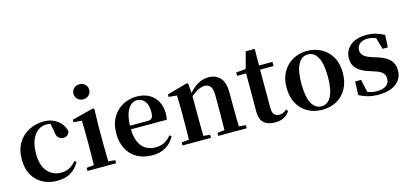

<svg xmlns="http://www.w3.org/2000/svg" viewBox="-68 -1288 3816 1791"><g transform="rotate(-15 1840.5 -392.5)"><path d="M308 16Q233 16 172 -16Q111 -48 75.5 -109.5Q40 -171 40 -260Q40 -355 79.5 -420Q119 -485 185 -518.5Q251 -552 329 -552Q380 -552 422.5 -532.5Q465 -513 492.5 -479.5Q520 -446 528 -402Q514 -356 469 -356Q442 -356 422 -374Q402 -392 400 -437L382 -530L450 -486Q421 -503 396 -510.5Q371 -518 345 -518Q298 -518 261 -489.5Q224 -461 203 -407.5Q182 -354 182 -278Q182 -168 232 -108Q282 -48 365 -48Q409 -48 445.5 -67Q482 -86 510 -121L528 -108Q492 -45 440 -14.5Q388 16 308 16Z M604 0V-30L711 -40H773L881 -30V0ZM675 0Q676 -25 676.5 -67Q677 -109 677.5 -154.5Q678 -200 678 -235V-308Q678 -358 677.5 -394Q677 -430 675 -466L596 -473V-497L803 -550L816 -542L812 -388V-235Q812 -200 812.5 -154.5Q813 -109 814 -67Q815 -25 816 0ZM740 -655Q709 -655 686.5 -675.5Q664 -696 664 -729Q664 -760 686.5 -780.5Q709 -801 740 -801Q771 -801 793.5 -780.5Q816 -760 816 -729Q816 -696 793.5 -675.5Q771 -655 740 -655Z M1230 16Q1150 16 1087.5 -16.5Q1025 -49 989.5 -113Q954 -177 954 -269Q954 -359 992 -422.5Q1030 -486 1091.5 -519Q1153 -552 1223 -552Q1297 -552 1347.5 -522.5Q1398 -493 1423.5 -443Q1449 -393 1449 -331Q1449 -296 1443 -270H1012V-305H1267Q1299 -305 1310.5 -322.5Q1322 -340 1322 -380Q1322 -446 1294 -482Q1266 -518 1218 -518Q1185 -518 1157 -493Q1129 -468 1112.5 -416Q1096 -364 1096 -283Q1096 -201 1119 -148.5Q1142 -96 1182.5 -72Q1223 -48 1275 -48Q1328 -48 1364.5 -68Q1401 -88 1428 -123L1446 -110Q1415 -50 1360 -17Q1305 16 1230 16Z M1522 0V-30L1628 -40H1691L1797 -30V0ZM1592 0Q1594 -25 1594.5 -67Q1595 -109 1595.5 -154.5Q1596 -200 1596 -235V-310Q1596 -360 1595 -393.5Q1594 -427 1592 -464L1514 -471V-495L1710 -550L1723 -542L1731 -428V-426V-235Q1731 -200 1731.5 -154.5Q1732 -109 1732.5 -67Q1733 -25 1734 0ZM1867 0V-30L1971 -40H2034L2142 -30V0ZM1936 0Q1937 -25 1937.5 -66.5Q1938 -108 1938.5 -153.5Q1939 -199 1939 -235V-370Q1939 -433 1919.5 -458.5Q1900 -484 1862 -484Q1832 -484 1788 -460.5Q1744 -437 1698 -383L1694 -426H1709Q1765 -497 1815.5 -524.5Q1866 -552 1920 -552Q1990 -552 2031.5 -506Q2073 -460 2073 -361V-235Q2073 -199 2073.5 -153.5Q2074 -108 2075 -66.5Q2076 -25 2077 0Z M2337 -496V-536H2534V-496ZM2413 16Q2342 16 2305 -19.5Q2268 -55 2268 -132Q2268 -160 2268.5 -182.5Q2269 -205 2269 -235V-496H2182V-528L2292 -538L2273 -525L2319 -696H2406L2404 -519V-509V-124Q2404 -82 2421.5 -62.5Q2439 -43 2470 -43Q2490 -43 2506 -50.5Q2522 -58 2542 -73L2557 -56Q2536 -21 2500.5 -2.5Q2465 16 2413 16Z M2870 16Q2791 16 2729.5 -18.5Q2668 -53 2633.5 -117Q2599 -181 2599 -270Q2599 -359 2636 -422Q2673 -485 2735 -518.5Q2797 -552 2870 -552Q2944 -552 3006 -519Q3068 -486 3105 -423Q3142 -360 3142 -270Q3142 -181 3107 -116.5Q3072 -52 3010.5 -18Q2949 16 2870 16ZM2870 -17Q2931 -17 2964.5 -80Q2998 -143 2998 -268Q2998 -394 2964.5 -456Q2931 -518 2870 -518Q2810 -518 2776 -456Q2742 -394 2742 -268Q2742 -143 2776 -80Q2810 -17 2870 -17Z M3414 16Q3360 16 3315 4.5Q3270 -7 3227 -30L3232 -160H3289L3320 -21L3272 -26V-62Q3304 -41 3334 -30.5Q3364 -20 3405 -20Q3465 -20 3496.5 -43Q3528 -66 3528 -107Q3528 -141 3507.5 -164Q3487 -187 3427 -205L3371 -224Q3306 -244 3268.5 -282.5Q3231 -321 3231 -382Q3231 -456 3287 -504Q3343 -552 3446 -552Q3495 -552 3534 -540.5Q3573 -529 3615 -507L3609 -388H3558L3520 -521L3562 -508V-477Q3532 -498 3507 -507Q3482 -516 3449 -516Q3399 -516 3370.5 -493Q3342 -470 3342 -432Q3342 -402 3363.5 -379.5Q3385 -357 3442 -339L3498 -321Q3576 -296 3610.5 -256.5Q3645 -217 3645 -158Q3645 -105 3617.5 -66Q3590 -27 3539 -5.5Q3488 16 3414 16Z"/></g></svg>

Font: Noto Serif KR ExtraLight
Style: Bold
Weight: 700
Version: Version 2.002-H1;hotconv 1.1.0;makeotfexe 2.6.0